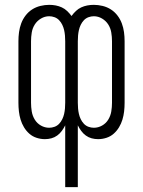

<svg xmlns="http://www.w3.org/2000/svg" viewBox="-20 -562 590 792"><path d="M249 210V-45Q243 -33 235 -22Q227 -11 216 -3Q205 5 192 8.5Q179 12 165 12Q148 12 131 6.5Q114 1 101 -10.5Q88 -22 79 -37Q70 -52 65 -68.5Q60 -85 58 -102.5Q56 -120 56 -138V-392Q56 -411 58.5 -429.5Q61 -448 67.5 -465.5Q74 -483 85.5 -498Q97 -513 112.5 -523Q128 -533 146.5 -537.5Q165 -542 183 -542Q197 -542 210 -539.5Q223 -537 235 -531.5Q247 -526 257 -516.5Q267 -507 275 -496Q283 -507 293 -516.5Q303 -526 315 -531.5Q327 -537 340 -539.5Q353 -542 367 -542Q385 -542 403.5 -537.5Q422 -533 437.5 -523Q453 -513 464.5 -498Q476 -483 482.5 -465.5Q489 -448 491.5 -429.5Q494 -411 494 -392V-138Q494 -120 492 -102.5Q490 -85 485 -68.5Q480 -52 471 -37Q462 -22 449 -10.5Q436 1 419 6.5Q402 12 385 12Q371 12 358 8.5Q345 5 334 -3Q323 -11 315 -22Q307 -33 301 -45V210ZM183 -35Q194 -35 205 -39Q216 -43 224 -51.5Q232 -60 237 -70.5Q242 -81 244.5 -92Q247 -103 248 -114.5Q249 -126 249 -138V-392Q249 -404 248 -415.5Q247 -427 244.5 -438Q242 -449 237 -459.5Q232 -470 224 -478.5Q216 -487 205 -491Q194 -495 183 -495Q165 -495 149 -485.5Q133 -476 123.5 -461Q114 -446 111 -428Q108 -410 108 -392V-138Q108 -120 111 -102Q114 -84 123.5 -68.5Q133 -53 149 -44Q165 -35 183 -35ZM367 -35Q385 -35 401 -44Q417 -53 426.5 -68.5Q436 -84 439 -102Q442 -120 442 -138V-392Q442 -410 439 -428Q436 -446 426.5 -461Q417 -476 401 -485.5Q385 -495 367 -495Q356 -495 345 -491Q334 -487 326 -478.5Q318 -470 313 -459.5Q308 -449 305.5 -438Q303 -427 302 -415.5Q301 -404 301 -392V-138Q301 -126 302 -114.5Q303 -103 305.5 -92Q308 -81 313 -70.5Q318 -60 326 -51.5Q334 -43 345 -39Q356 -35 367 -35Z"/></svg>

Font: Lode Dark
Style: Regular
Weight: 400
Monospace: yes
Designer: Belleve Invis
Foundry: Belleve Invis
Version: Version 29.2.0; ttfautohint (v1.8.3)